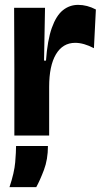

<svg xmlns="http://www.w3.org/2000/svg" viewBox="-20 -557 426 789"><path d="M39 0V-277L38 -525H165L161 -308H169Q175 -392 193 -442.5Q211 -493 238.5 -515Q266 -537 301 -537Q338 -537 374 -518L366 -359Q324 -381 289 -381Q238 -381 210 -334Q182 -287 182 -200V0ZM19 212Q39 152 42.5 109.5Q46 67 46 43H177Q177 98 160.5 141.5Q144 185 129 212Z"/></svg>

Font: Bricolage Grotesque 96pt Bricolage Grotesque 48pt Regular
Style: Bold
Weight: 700
Designer: Mathieu Triay
Foundry: Atelier Triay
Version: Version 1.001; ttfautohint (v1.8.4.7-5d5b);gftools[0.9.33.de